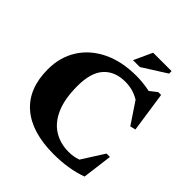

<svg xmlns="http://www.w3.org/2000/svg" viewBox="-232 -1011 1179 1179"><g transform="rotate(45 357.0 -421.5)"><path d="M481 -60Q501.5 -60 520 -62.8Q538.5 -65.5 561.5 -73.5L653 -217.5H682.5L657.5 -22.5Q555.5 15 425.5 15Q235.5 15 133.8 -73Q32 -161 32 -329Q32 -434 82.5 -514.2Q133 -594.5 226 -639.8Q319 -685 446 -685Q474 -685 501.5 -682.2Q529 -679.5 564 -672.5L611 -709H635.5L674 -447.5L638 -439L545.5 -577.5Q514.5 -596 484.5 -603.8Q454.5 -611.5 422.5 -611.5Q333.5 -611.5 283.2 -556.2Q233 -501 233 -384.5Q233 -273.5 264.5 -201.5Q296 -129.5 352 -94.8Q408 -60 481 -60ZM362.5 -738 417.5 -858H577.5V-836.5L422 -738Z"/></g></svg>

Font: Newsreader Text ExtraBold
Style: Regular
Weight: 800
Designer: Hugues Gentile
Foundry: Production Type
Version: Version 1.001